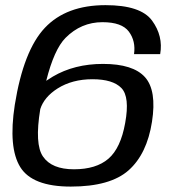

<svg xmlns="http://www.w3.org/2000/svg" viewBox="-20 -700 668 727"><path d="M248 6.5Q102.5 6.5 56.8 -67.2Q11 -141 36 -303Q69 -509 150 -594.8Q231 -680.5 379.5 -680.5Q513 -680.5 555.8 -622Q598.5 -563.5 586.5 -495H487.5Q494.5 -544.5 468 -580.2Q441.5 -616 368 -616Q287 -616 228 -556.5Q185 -513 155 -394Q166.5 -402 180 -410Q261.5 -458 370 -458Q484 -458 529 -407.8Q574 -357.5 555.5 -239Q536.5 -117 467 -55.2Q397.5 6.5 248 6.5ZM132.5 -287Q110.5 -153.5 143 -107Q176 -59 260 -59Q344 -59 390.5 -99Q437 -139 454 -234.5Q472 -333 439.8 -366.5Q407.5 -400 330 -400Q253.5 -400 198 -365Q147 -332.5 132.5 -287Z"/></svg>

Font: Anybody ExtraExpanded Regular
Style: Italic
Weight: 400
Width: 8
Italic angle: -10°
Designer: Tyler Finck
Foundry: Etcetera Type Company
Version: Version 1.010; ttfautohint (v1.8.3) -l 8 -r 50 -G 200 -x 14 